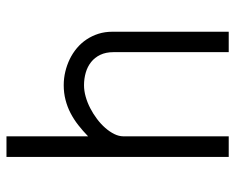

<svg xmlns="http://www.w3.org/2000/svg" viewBox="-87 -643 730 596"><g transform="rotate(-90 278.0 -345.0)"><path d="M152.8 -689.9H88.9V0H152.8V-326.7Q152.8 -340.8 159.9 -355.2Q167 -369.6 179 -383.3Q190.9 -397 206.8 -408.9Q222.7 -420.9 240.2 -429.9Q257.8 -439 276.1 -444.1Q294.4 -449.2 311.5 -449.2Q332 -449.2 350.6 -443.8Q369.1 -438.5 383.3 -427.2Q397.5 -416 405.8 -398.7Q414.1 -381.3 414.1 -357.9V0H477.5V-360.8Q477.5 -384.3 471.2 -404.3Q464.8 -424.3 453.6 -441.2Q442.4 -458 426.8 -471.2Q411.1 -484.4 392.6 -493.4Q374 -502.4 353.5 -507.3Q333 -512.2 311.5 -512.2Q287.6 -512.2 265.9 -506.6Q244.1 -501 224.9 -491Q205.6 -481 187.7 -467Q169.9 -453.1 152.8 -436.5Z"/></g></svg>

Font: Saysettha
Style: Regular
Weight: 400
Designer: John M. Durdin
Foundry: Lao Script for Windows
Version: Version 2.201